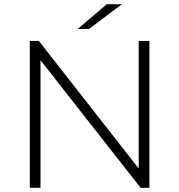

<svg xmlns="http://www.w3.org/2000/svg" viewBox="-20 -895 854 915"><path d="M122 -700H165L641 -92V-700H692V0H650L173 -608V0H122ZM489 -875H561L404 -757H350Z"/></svg>

Font: Goldbeck Next Light
Style: Regular
Weight: 300
Designer: Julieta Ulanovsky
Foundry: Julieta Ulanovsky
Version: Version 7.200